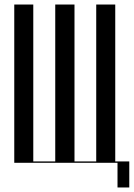

<svg xmlns="http://www.w3.org/2000/svg" viewBox="-20 -719 591 848"><path d="M43 -699H127V-6H224V-699H309V-6H405V-699H489V0H43ZM475 -6H551V109H499V0H475Z"/></svg>

Font: Moniqa SemBd Narrow Display
Style: Regular
Weight: 600
Width: 4
Designer: Rajesh Rajput
Foundry: Rajesh Rajput
Version: Version 1.000